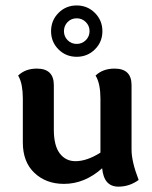

<svg xmlns="http://www.w3.org/2000/svg" viewBox="-20 -677 567 714"><path d="M64.9 -311Q64.9 -335.9 61 -357.9Q57.1 -379.9 47.4 -396Q74.2 -421.9 117.2 -421.9Q180.2 -421.9 180.2 -360.4V-194.8Q180.2 -135.7 202.1 -106.7Q224.1 -77.6 260.7 -77.6Q303.2 -77.6 353.5 -109.4V-311Q353.5 -335.9 349.4 -357.9Q345.2 -379.9 335.4 -396Q362.3 -421.9 406.2 -421.9Q469.2 -421.9 469.2 -360.4V-120.1Q469.2 -76.2 495.6 -7.8Q461.4 17.1 420.4 17.1Q366.2 17.1 359.9 -51.3Q294.9 6.8 217.8 6.8Q151.4 6.8 108.2 -33.9Q64.9 -74.7 64.9 -147ZM265.1 -465.8Q225.1 -465.8 197.5 -493.4Q169.9 -521 169.9 -561Q169.9 -601.1 197.5 -628.9Q225.1 -656.7 265.1 -656.7Q305.2 -656.7 333 -628.9Q360.8 -601.1 360.8 -561Q360.8 -521 333 -493.4Q305.2 -465.8 265.1 -465.8ZM265.1 -513.7Q285.2 -513.7 299.1 -527.6Q313 -541.5 313 -561Q313 -581.1 299.1 -595Q285.2 -608.9 265.1 -608.9Q245.1 -608.9 231.4 -595Q217.8 -581.1 217.8 -561Q217.8 -541.5 231.4 -527.6Q245.1 -513.7 265.1 -513.7Z"/></svg>

Font: Bainsley
Style: Bold
Weight: 700
Designer: Paul James MIller
Foundry: High-Logic / Made with FontCreator
Version: Version 1.411;March 28, 2021;FontCreator 13.0.0.2683 64-bit